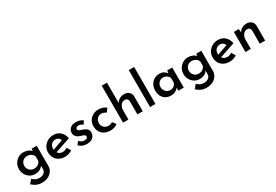

<svg xmlns="http://www.w3.org/2000/svg" viewBox="72 -2041 5050 3512"><g transform="rotate(-30 2597.5 -284.5)"><path d="M288 212Q236 212 199 199.5Q162 187 133.5 168Q105 149 80 127L147 49Q175 76 207.5 94Q240 112 286 112Q348 112 385.5 82Q423 52 423 0V-71Q403 -36 360.5 -12.5Q318 11 256 11Q198 11 149 -18.5Q100 -48 70.5 -99Q41 -150 41 -214Q41 -280 72 -332Q103 -384 153.5 -413.5Q204 -443 261 -443Q316 -443 359 -424.5Q402 -406 424 -376L432 -424H537V2Q537 62 505 109.5Q473 157 417 184.5Q361 212 288 212ZM156 -218Q156 -179 174 -148.5Q192 -118 222 -100.5Q252 -83 289 -83Q339 -83 373.5 -106.5Q408 -130 423 -170V-263Q409 -302 373.5 -326Q338 -350 289 -350Q233 -350 194.5 -313Q156 -276 156 -218Z M893 11Q818 11 765 -18Q712 -47 683.5 -98.5Q655 -150 655 -216Q655 -279 687.5 -330.5Q720 -382 774.5 -412.5Q829 -443 895 -443Q983 -443 1040 -392Q1097 -341 1116 -249L791 -139Q827 -86 895 -86Q921 -86 944.5 -95Q968 -104 990 -119L1042 -35Q1008 -14 969 -1.5Q930 11 893 11ZM769 -205 988 -283Q977 -311 953 -332Q929 -353 887 -353Q834 -353 801 -316.5Q768 -280 768 -222Q768 -214 769 -205Z M1353 9Q1304 9 1260.5 -8Q1217 -25 1187 -58L1235 -122Q1263 -95 1291 -82.5Q1319 -70 1343 -70Q1371 -70 1391.5 -80.5Q1412 -91 1412 -115Q1412 -135 1398 -146.5Q1384 -158 1362 -165Q1340 -172 1316 -180Q1261 -197 1234 -230Q1207 -263 1207 -307Q1207 -339 1224 -370Q1241 -401 1276 -421Q1311 -441 1365 -441Q1413 -441 1449 -430Q1485 -419 1516 -395L1472 -327Q1454 -344 1430 -354Q1406 -364 1386 -364Q1359 -365 1340.5 -353Q1322 -341 1322 -322Q1321 -296 1345 -284Q1369 -272 1399 -263Q1404 -261 1409.5 -259.5Q1415 -258 1420 -256Q1466 -241 1495.5 -213.5Q1525 -186 1525 -137Q1525 -98 1506 -64.5Q1487 -31 1449 -11Q1411 9 1353 9Z M2001 -39Q1973 -16 1932 -2.5Q1891 11 1851 11Q1780 11 1727 -16Q1674 -43 1644 -93Q1614 -143 1614 -212Q1614 -282 1646 -331.5Q1678 -381 1729.5 -408Q1781 -435 1839 -435Q1893 -435 1934 -420.5Q1975 -406 2005 -380L1949 -307Q1932 -320 1907 -331Q1882 -342 1849 -342Q1799 -342 1763.5 -305Q1728 -268 1728 -212Q1728 -158 1765 -120.5Q1802 -83 1860 -83Q1909 -83 1944 -110Z M2116 0V-781H2227V-352Q2250 -392 2292.5 -417Q2335 -442 2394 -442Q2453 -442 2492.5 -406.5Q2532 -371 2533 -315V0H2419V-274Q2418 -306 2401 -325.5Q2384 -345 2348 -345Q2296 -345 2263 -300Q2230 -255 2230 -187V0Z M2687 -781H2801V0H2687Z M3132 11Q3072 11 3023.5 -14Q2975 -39 2946.5 -88.5Q2918 -138 2918 -212Q2918 -283 2947.5 -335Q2977 -387 3026 -415Q3075 -443 3131 -443Q3191 -443 3227.5 -420.5Q3264 -398 3286 -368L3294 -424H3399V0H3285V-62Q3274 -49 3253.5 -32Q3233 -15 3202.5 -2Q3172 11 3132 11ZM3163 -83Q3208 -83 3240 -106Q3272 -129 3285 -171V-264Q3273 -302 3239 -326Q3205 -350 3159 -350Q3125 -350 3096.5 -333.5Q3068 -317 3051 -287Q3034 -257 3034 -218Q3034 -179 3052 -148.5Q3070 -118 3099 -100.5Q3128 -83 3163 -83Z M3764 212Q3712 212 3675 199.5Q3638 187 3609.5 168Q3581 149 3556 127L3623 49Q3651 76 3683.5 94Q3716 112 3762 112Q3824 112 3861.5 82Q3899 52 3899 0V-71Q3879 -36 3836.5 -12.5Q3794 11 3732 11Q3674 11 3625 -18.5Q3576 -48 3546.5 -99Q3517 -150 3517 -214Q3517 -280 3548 -332Q3579 -384 3629.5 -413.5Q3680 -443 3737 -443Q3792 -443 3835 -424.5Q3878 -406 3900 -376L3908 -424H4013V2Q4013 62 3981 109.5Q3949 157 3893 184.5Q3837 212 3764 212ZM3632 -218Q3632 -179 3650 -148.5Q3668 -118 3698 -100.5Q3728 -83 3765 -83Q3815 -83 3849.5 -106.5Q3884 -130 3899 -170V-263Q3885 -302 3849.5 -326Q3814 -350 3765 -350Q3709 -350 3670.5 -313Q3632 -276 3632 -218Z M4369 11Q4294 11 4241 -18Q4188 -47 4159.5 -98.5Q4131 -150 4131 -216Q4131 -279 4163.5 -330.5Q4196 -382 4250.5 -412.5Q4305 -443 4371 -443Q4459 -443 4516 -392Q4573 -341 4592 -249L4267 -139Q4303 -86 4371 -86Q4397 -86 4420.5 -95Q4444 -104 4466 -119L4518 -35Q4484 -14 4445 -1.5Q4406 11 4369 11ZM4245 -205 4464 -283Q4453 -311 4429 -332Q4405 -353 4363 -353Q4310 -353 4277 -316.5Q4244 -280 4244 -222Q4244 -214 4245 -205Z M4804 -424 4812 -349Q4833 -391 4876.5 -416.5Q4920 -442 4979 -442Q5038 -442 5077.5 -406.5Q5117 -371 5118 -315V0H5004V-274Q5003 -306 4986 -325.5Q4969 -345 4933 -345Q4881 -345 4848 -300.5Q4815 -256 4815 -187V0H4701V-424Z"/></g></svg>

Font: Reem Kufi Medium
Style: Regular
Weight: 500
Designer: Khaled Hosny
Version: Version 1.001